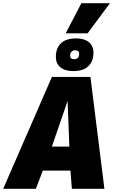

<svg xmlns="http://www.w3.org/2000/svg" viewBox="-60 -1190 726 1210"><path d="M-40 0 267 -705H510L598 0H393L384 -115H210L166 0ZM267 -266H377L366 -554ZM402 -742Q349 -742 320.5 -766Q292 -790 292 -831Q292 -886 324 -917Q356 -948 419 -948Q472 -948 500.5 -924Q529 -900 529 -858Q529 -804 497 -773Q465 -742 402 -742ZM407 -817Q423 -817 431 -825.5Q439 -834 439 -850Q439 -873 413 -873Q399 -873 390.5 -864Q382 -855 382 -840Q382 -817 407 -817ZM354 -980 453 -1170H633L492 -980Z"/></svg>

Font: Georama ExtraCondensed Thin ExtraBold
Style: Italic
Weight: 800
Italic angle: -9°
Version: Version 1.001